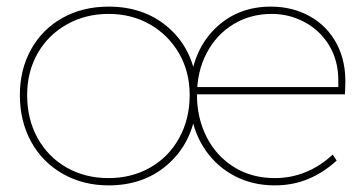

<svg xmlns="http://www.w3.org/2000/svg" viewBox="-20 -550 1098 580"><path d="M40 -263Q40 -340 74 -401Q108 -462 169 -496Q230 -530 308 -530Q412 -530 483 -471.5Q554 -413 571 -317L557 -315Q572 -412 637.5 -471Q703 -530 798 -530Q864 -530 916.5 -500.5Q969 -471 997.5 -417Q1026 -363 1023 -291L1022 -265H570L571 -287H1015L1002 -278V-307Q1002 -367 974.5 -412.5Q947 -458 900.5 -483Q854 -508 801 -508Q737 -508 685.5 -477Q634 -446 604.5 -390Q575 -334 575 -263Q575 -194 604 -136.5Q633 -79 686.5 -45.5Q740 -12 810 -12Q860 -12 904.5 -30.5Q949 -49 985 -83L997 -65Q958 -29 911.5 -9.5Q865 10 810 10Q744 10 690.5 -17.5Q637 -45 602 -94.5Q567 -144 557 -209H571Q554 -110 483 -50Q412 10 308 10Q231 10 169.5 -25Q108 -60 74 -122Q40 -184 40 -263ZM553 -263Q553 -333 521 -388.5Q489 -444 433.5 -476Q378 -508 308 -508Q238 -508 181.5 -476Q125 -444 93.5 -388.5Q62 -333 62 -263Q62 -190 93.5 -133Q125 -76 181 -44Q237 -12 308 -12Q378 -12 434 -44Q490 -76 521.5 -133.5Q553 -191 553 -263Z"/></svg>

Font: Easer Grotesk Variable
Style: Regular
Weight: 400
Designer: Boardeaser, Bonnie Shaver-Troup, Thomas Jockin
Foundry: Lexend
Version: Version 1.001;Glyphs 3.1.2 (3151)